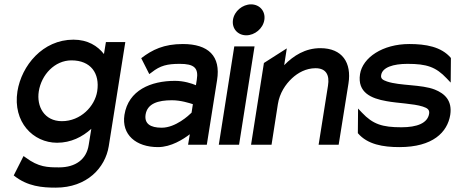

<svg xmlns="http://www.w3.org/2000/svg" viewBox="-20 -664 2089 881"><path d="M60 -245C38 -104 132 -9 242 -9C306 -9 358 -36 399 -73L387 1C377 67 327 104 251 104C198 104 157 103 98 59L88 52L43 141C106 192 175 197 236 197C379 197 463 106 479 7L555 -471H466L457 -416C428 -453 383 -482 317 -482C176 -482 79 -363 60 -245ZM158 -245C170 -321 231 -387 308 -387C396 -387 439 -328 426 -245C415 -176 350 -108 264 -108C183 -108 147 -176 158 -245Z M551 -137C537 -46 604 11 705 11C765 11 821 -25 851 -48L843 0H929L976 -296C994 -407 936 -462 819 -462C732 -462 679 -436 628 -397L665 -324L676 -332C715 -363 747 -371 805 -371C870 -371 892 -353 883 -298L879 -273C860 -281 824 -293 783 -293C672 -293 569 -250 551 -137ZM648 -138C656 -189 705 -204 769 -204C810 -204 849 -191 865 -186L859 -147C847 -135 786 -78 722 -78C669 -78 642 -97 648 -138Z M1049 -573C1043 -533 1071 -502 1110 -502C1149 -502 1187 -533 1193 -573C1199 -613 1171 -644 1132 -644C1093 -644 1055 -613 1049 -573ZM984 0H1077L1148 -451H1055Z M1132 0H1226L1255 -186C1263 -237 1290 -277 1320 -305C1347 -330 1384 -351 1428 -351C1476 -351 1493 -320 1485 -271L1442 0H1534L1579 -281C1594 -376 1551 -443 1450 -443C1381 -443 1327 -409 1284 -365L1296 -442L1191 -375Z M1632 -324C1619 -239 1684 -212 1753 -200C1806 -190 1876 -189 1920 -175C1941 -168 1952 -161 1949 -142C1942 -99 1894 -80 1822 -80C1734 -80 1691 -94 1641 -147L1623 -166L1622 -53C1666 -1 1738 11 1813 11C1966 11 2033 -57 2046 -137C2056 -203 2020 -235 1975 -253C1914 -277 1815 -270 1756 -290C1736 -297 1726 -303 1729 -320C1735 -355 1784 -371 1850 -371C1938 -371 1980 -357 2030 -304L2048 -285L2049 -398C2005 -450 1933 -462 1858 -462C1736 -462 1644 -400 1632 -324Z"/></svg>

Font: Charger Sport
Style: BdObl
Weight: 700
Designer: Jasper
Foundry: Cannot Into Space Fonts
Version: Version 1.1